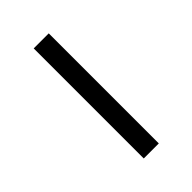

<svg xmlns="http://www.w3.org/2000/svg" viewBox="-280 -915 1209 1209"><g transform="rotate(-45 325.0 -310.0)"><path d="M259.5 180V-800H393.5V180Z"/></g></svg>

Font: Trispace
Style: Bold
Weight: 700
Designer: Tyler Finck
Foundry: Etcetera Type Company
Version: Version 1.210; ttfautohint (v1.8.3)